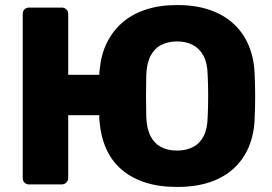

<svg xmlns="http://www.w3.org/2000/svg" viewBox="-20 -730 1077 760"><path d="M681 10Q609 10 554 -8Q499 -26 460.5 -59.5Q422 -93 400.5 -141Q379 -189 374 -249Q373 -256 373 -262Q373 -268 373 -274H250V-25Q250 -15 242.5 -7.5Q235 0 224 0H95Q84 0 77 -7Q70 -14 70 -25V-675Q70 -686 77 -693Q84 -700 95 -700H224Q235 -700 242.5 -693Q250 -686 250 -675V-434H373Q373 -439 373.5 -445.5Q374 -452 375 -457Q380 -513 402.5 -559.5Q425 -606 463 -639.5Q501 -673 555.5 -691.5Q610 -710 681 -710Q755 -710 811 -690.5Q867 -671 906 -634.5Q945 -598 965.5 -547.5Q986 -497 988 -435Q990 -392 990 -348.5Q990 -305 988 -262Q986 -199 965 -149Q944 -99 905.5 -63.5Q867 -28 811 -9Q755 10 681 10ZM681 -134Q716 -134 743 -147.5Q770 -161 785.5 -190Q801 -219 802 -266Q804 -310 804 -351Q804 -392 802 -434Q801 -481 785 -510Q769 -539 742.5 -552.5Q716 -566 681 -566Q646 -566 619 -552.5Q592 -539 576.5 -510Q561 -481 559 -434Q558 -392 558 -351Q558 -310 559 -266Q561 -219 576.5 -190Q592 -161 618.5 -147.5Q645 -134 681 -134Z"/></svg>

Font: Rubik Light
Style: Bold
Weight: 700
Version: Version 2.104